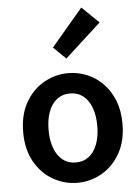

<svg xmlns="http://www.w3.org/2000/svg" viewBox="-61 -956 741 1017"><g transform="rotate(-5 310.0 -447.5)"><path d="M310 14Q241 14 180.5 -20.5Q120 -55 83 -120.5Q46 -186 46 -277Q46 -370 83 -435Q120 -500 180.5 -534.5Q241 -569 310 -569Q362 -569 409.5 -549.5Q457 -530 494 -492.5Q531 -455 552.5 -401Q574 -347 574 -277Q574 -186 537 -120.5Q500 -55 439.5 -20.5Q379 14 310 14ZM310 -94Q351 -94 380 -116.5Q409 -139 424.5 -180.5Q440 -222 440 -277Q440 -333 424.5 -374.5Q409 -416 380 -438.5Q351 -461 310 -461Q270 -461 241 -438.5Q212 -416 196.5 -374.5Q181 -333 181 -277Q181 -222 196.5 -180.5Q212 -139 241 -116.5Q270 -94 310 -94ZM308 -647 242 -711 410 -909 500 -822Z"/></g></svg>

Font: Noto Sans SC Thin SemiBold
Style: Regular
Weight: 600
Version: Version 2.004-H2;hotconv 1.0.118;makeotfexe 2.5.65603